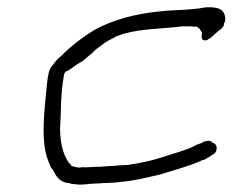

<svg xmlns="http://www.w3.org/2000/svg" viewBox="-20 -530 629 518"><path d="M107 -306C99 -227 89 -145 111 -94L117 -79L124 -70C131 -54 142 -38 165 -36H167C171 -34 177 -33 182 -33H183C187 -32 192 -32 198 -32C206 -32 214 -33 223 -34H224C228 -34 234 -35 240 -35C245 -35 251 -35 256 -36H257C266 -36 275 -37 286 -37C293 -38 303 -39 312 -40C347 -43 379 -52 411 -59C449 -71 489 -81 524 -97L525 -98H526C526 -98 530 -98 531 -99L547 -108L552 -112C563 -116 566 -126 564 -135C563 -140 559 -143 554 -145L553 -146H552C550 -148 548 -150 544 -150C535 -150 528 -148 522 -143H521C511 -141 505 -136 494 -131C473 -123 453 -117 431 -110L412 -104C383 -95 357 -90 325 -85H324C317 -85 311 -84 302 -84C294 -83 285 -82 274 -82C265 -81 256 -81 249 -80H248C239 -80 231 -80 222 -79H221C216 -79 211 -78 204 -79C199 -78 194 -78 191 -78H190L173 -82V-83C151 -105 143 -141 142 -180C145 -225 143 -274 152 -324C153 -328 152 -337 165 -340C176 -348 183 -354 204 -366C211 -372 220 -380 229 -387C235 -395 246 -402 254 -408C266 -418 277 -423 291 -430V-431L317 -440H318C366 -453 418 -452 472 -459H495C501 -458 505 -458 510 -458H512C515 -457 512 -456 516 -454H517C520 -449 524 -445 525 -441L524 -434C523 -426 526 -421 534 -421C538 -421 541 -423 543 -425H544C555 -432 564 -444 577 -452C578 -454 581 -457 584 -461V-464V-466C591 -476 587 -491 582 -498C576 -508 557 -512 533 -510C494 -502 449 -504 408 -499C342 -492 287 -477 238 -451C204 -431 172 -406 146 -380C137 -372 130 -366 123 -355L121 -354V-353C112 -345 109 -324 107 -306ZM253 -408H254Z"/></svg>

Font: Scribbler
Style: LtIta
Weight: 300
Designer: Mew Too
Foundry: Cannot Into Space Fonts
Version: Version 1.001